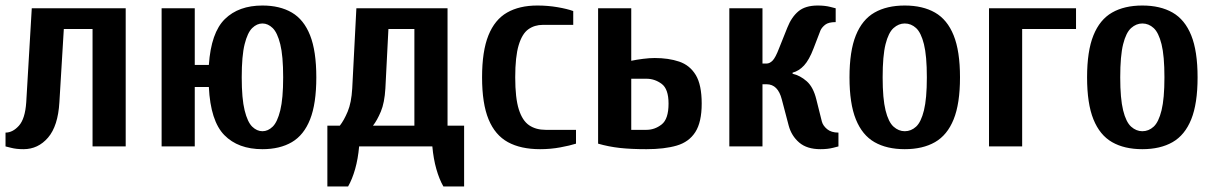

<svg xmlns="http://www.w3.org/2000/svg" viewBox="-20 -530 4395 695"><path d="M65 10Q39 10 20 5Q1 0 0 0V-50Q26 -50 48.5 -75Q71 -100 75 -160L95 -500H435V0H315V-425H211L195 -160Q190 -74 154 -32Q118 10 65 10Z M930 10Q842 10 792 -41Q742 -92 736 -215H685V0H565V-500H685V-295H736Q744 -412 794 -461Q844 -510 930 -510Q993 -510 1036.5 -484.5Q1080 -459 1102.5 -402Q1125 -345 1125 -250Q1125 -155 1102.5 -98Q1080 -41 1036.5 -15.5Q993 10 930 10ZM930 -55Q950 -55 967 -71.5Q984 -88 994.5 -130.5Q1005 -173 1005 -250Q1005 -328 994.5 -370Q984 -412 967 -428.5Q950 -445 930 -445Q910 -445 893 -428.5Q876 -412 865.5 -370Q855 -328 855 -250Q855 -173 865.5 -130.5Q876 -88 893 -71.5Q910 -55 930 -55Z M1165 145V-75H1210Q1225 -94 1238.5 -126Q1252 -158 1255 -210L1270 -500H1600V-75H1660V145H1585Q1570 119 1559.5 82Q1549 45 1545 0H1280Q1276 45 1265.5 82Q1255 119 1240 145ZM1330 -75H1480V-425H1386L1375 -210Q1372 -158 1358.5 -126Q1345 -94 1330 -75Z M1935 10Q1865 10 1818.5 -15.5Q1772 -41 1748.5 -98Q1725 -155 1725 -250Q1725 -345 1748 -402Q1771 -459 1815.5 -484.5Q1860 -510 1925 -510Q1963 -510 1998 -504Q2033 -498 2055 -490V-440H1945Q1915 -440 1892.5 -424Q1870 -408 1857.5 -366.5Q1845 -325 1845 -250Q1845 -175 1858 -134Q1871 -93 1895.5 -76.5Q1920 -60 1955 -60H2065V-10Q2043 -3 2008 3.5Q1973 10 1935 10Z M2320 10Q2264 10 2223.5 5.5Q2183 1 2145 -10V-500H2265V-310Q2284 -314 2307.5 -317Q2331 -320 2350 -320Q2400 -320 2438.5 -307Q2477 -294 2498.5 -258.5Q2520 -223 2520 -155Q2520 -88 2497 -52Q2474 -16 2429.5 -3Q2385 10 2320 10ZM2265 -60H2320Q2350 -60 2375 -79.5Q2400 -99 2400 -155Q2400 -208 2375 -226.5Q2350 -245 2320 -245H2265Z M2950 10Q2901 10 2873 -14Q2845 -38 2835 -75L2810 -170Q2796 -225 2755 -225H2740V0H2620V-500H2740V-300H2755Q2766 -300 2776.5 -310.5Q2787 -321 2800 -355L2830 -430Q2845 -468 2870 -489Q2895 -510 2940 -510Q2966 -510 2985.5 -505Q3005 -500 3005 -500V-450Q2979 -450 2967 -440.5Q2955 -431 2950 -420L2925 -355Q2909 -313 2890.5 -293Q2872 -273 2849 -267V-263Q2876 -257 2900 -236Q2924 -215 2935 -170L2955 -90Q2959 -75 2974 -62.5Q2989 -50 3015 -50V0Q3015 0 2995.5 5Q2976 10 2950 10Z M3255 10Q3190 10 3145.5 -15.5Q3101 -41 3078 -98Q3055 -155 3055 -250Q3055 -345 3078 -402Q3101 -459 3145.5 -484.5Q3190 -510 3255 -510Q3320 -510 3364.5 -484.5Q3409 -459 3432 -402Q3455 -345 3455 -250Q3455 -155 3432 -98Q3409 -41 3364.5 -15.5Q3320 10 3255 10ZM3255 -55Q3278 -55 3296 -71.5Q3314 -88 3324.5 -130.5Q3335 -173 3335 -250Q3335 -328 3324.5 -370Q3314 -412 3296 -428.5Q3278 -445 3255 -445Q3233 -445 3214.5 -428.5Q3196 -412 3185.5 -370Q3175 -328 3175 -250Q3175 -173 3185.5 -130.5Q3196 -88 3214.5 -71.5Q3233 -55 3255 -55Z M3560 0V-500H3875V-425H3680V0Z M4115 10Q4050 10 4005.5 -15.5Q3961 -41 3938 -98Q3915 -155 3915 -250Q3915 -345 3938 -402Q3961 -459 4005.5 -484.5Q4050 -510 4115 -510Q4180 -510 4224.5 -484.5Q4269 -459 4292 -402Q4315 -345 4315 -250Q4315 -155 4292 -98Q4269 -41 4224.5 -15.5Q4180 10 4115 10ZM4115 -55Q4138 -55 4156 -71.5Q4174 -88 4184.5 -130.5Q4195 -173 4195 -250Q4195 -328 4184.5 -370Q4174 -412 4156 -428.5Q4138 -445 4115 -445Q4093 -445 4074.5 -428.5Q4056 -412 4045.5 -370Q4035 -328 4035 -250Q4035 -173 4045.5 -130.5Q4056 -88 4074.5 -71.5Q4093 -55 4115 -55Z"/></svg>

Font: Cuprum
Style: Regular
Weight: 400
Designer: Jovanny Lemonad
Foundry: Jovanny Lemonad
Version: Version 3.000